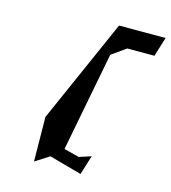

<svg xmlns="http://www.w3.org/2000/svg" viewBox="-99 -869 719 805"><g transform="rotate(15 260.5 -466.5)"><path d="M120 -338 122 -145 183 -184 324 -145 350 -229 298 -212 232 -229 315 -660 377 -704H495L521 -788H319Z"/></g></svg>

Font: bitstorm
Style: ulcnobl
Weight: 400
Version: Version 0.2